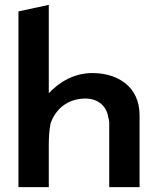

<svg xmlns="http://www.w3.org/2000/svg" viewBox="-20 -771 642 791"><path d="M555 0V-296C555 -415 464 -470 361 -470C284 -470 225 -433 181 -387V-751L56 -724V0H181V-175C181 -205 183 -234 188 -261C206 -317 255 -365 332 -365C388 -365 421 -329 426 -287C428 -281 430 -274 430 -268V0Z"/></svg>

Font: Bluebird
Style: Ext
Weight: 400
Designer: Jasper
Foundry: Cannot Into Space Fonts
Version: Version 0.98